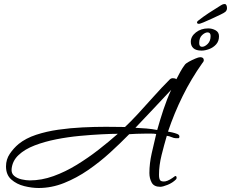

<svg xmlns="http://www.w3.org/2000/svg" viewBox="-20 -883 1155 960"><path d="M173 57Q139 57 101 47.5Q63 38 36.5 14.5Q10 -9 10 -51Q10 -86 29 -114Q48 -142 73 -163Q109 -192 160.5 -209Q212 -226 271.5 -234.5Q331 -243 392.5 -246Q454 -249 509 -249Q535 -249 559.5 -248.5Q584 -248 605 -248Q633 -274 670 -314Q707 -354 747.5 -399.5Q788 -445 828 -485Q835 -492 844 -492Q849 -492 853.5 -491Q858 -490 862 -487Q871 -505 881.5 -524Q892 -543 904 -559Q909 -566 924.5 -574.5Q940 -583 956.5 -590Q973 -597 981 -597Q999 -597 999 -582Q999 -578 996.5 -574Q994 -570 992 -568Q936 -489 893.5 -403Q851 -317 820 -225Q827 -224 840.5 -221Q854 -218 865.5 -213.5Q877 -209 877 -201Q877 -192 872 -192Q867 -192 859 -192Q850 -192 837.5 -197.5Q825 -203 814 -204Q801 -160 788 -108Q775 -56 775 -9Q775 11 781 18.5Q787 26 806 24Q817 22 830 14.5Q843 7 853 -1Q857 -3 857 -3Q863 -3 863 6Q863 11 860 14Q843 31 818.5 41Q794 51 781 51Q750 51 738.5 30Q727 9 727 -18Q727 -65 738.5 -116.5Q750 -168 761 -213Q749 -215 736 -215Q723 -215 709 -215Q684 -215 661.5 -214Q639 -213 626 -212Q582 -167 530.5 -120Q479 -73 421 -33Q363 7 300.5 32Q238 57 173 57ZM766 -233Q780 -283 797 -334.5Q814 -386 836 -434Q793 -388 747 -339Q701 -290 657 -244Q683 -243 712 -240.5Q741 -238 766 -233ZM129 19Q188 19 247.5 -2.5Q307 -24 364 -59Q421 -94 473 -134.5Q525 -175 569 -214Q538 -214 488 -211.5Q438 -209 379 -203.5Q320 -198 261.5 -186.5Q203 -175 153.5 -156Q104 -137 73 -108Q42 -79 38 -38Q36 -16 51 -3.5Q66 9 88.5 14Q111 19 129 19ZM988 -630Q960 -630 947 -642Q934 -654 934 -674Q934 -701 959.5 -721Q985 -741 1021 -741Q1041 -741 1058 -731.5Q1075 -722 1075 -702Q1075 -677 1060.5 -661Q1046 -645 1025.5 -637.5Q1005 -630 988 -630ZM990 -649Q1004 -649 1018.5 -663.5Q1033 -678 1033 -703Q1033 -721 1018 -721Q1005 -721 990.5 -707.5Q976 -694 976 -668Q976 -649 990 -649ZM973 -764Q965 -764 965 -772Q967 -777 970 -779Q995 -799 1024 -818Q1053 -837 1084 -856Q1092 -861 1096.5 -862Q1101 -863 1105 -863Q1110 -862 1112.5 -856Q1115 -850 1115 -842Q1115 -835 1111.5 -829.5Q1108 -824 1104 -822Q1101 -819 1082.5 -810Q1064 -801 1040 -790Q1016 -779 997 -771Q978 -763 973 -764Z"/></svg>

Font: Corinthia
Style: Bold
Weight: 700
Designer: Robert E. Leuschke
Foundry: Robert E. Leuschke
Version: Version 1.013; ttfautohint (v1.8.3)